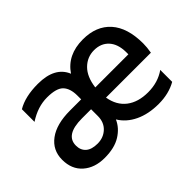

<svg xmlns="http://www.w3.org/2000/svg" viewBox="-93 -756 1001 1001"><g transform="rotate(-45 408.0 -255.0)"><path d="M437 -290H681V-308Q680 -367 650 -399.5Q620 -432 569.5 -432Q519 -432 482.5 -396Q446 -360 437 -290ZM151 -147Q151 -113 173 -93.5Q195 -74 238.5 -74Q282 -74 311.5 -101.5Q341 -129 341 -175V-225H274Q151 -225 151 -147ZM259 -298H341V-326Q341 -378 316 -404.5Q291 -431 222 -431Q153 -431 86 -387V-480Q144 -515 238 -515Q363 -515 398 -430Q454 -513 568 -513Q667 -513 721.5 -452Q776 -391 776 -275Q776 -247 770 -213H439Q450 -147 495.5 -112Q541 -77 614 -77Q687 -77 741 -115V-27Q685 5 610 5Q535 5 479.5 -21.5Q424 -48 395 -96Q376 -52 330.5 -23.5Q285 5 212 5Q139 5 93.5 -35Q48 -75 48 -145.5Q48 -216 103.5 -257Q159 -298 259 -298Z"/></g></svg>

Font: Hind Kochi Medium
Style: Regular
Weight: 500
Designer: Dhruvi Tolia
Foundry: Indian Type Foundry
Version: Version 0.702;PS 1.0;hotconv 1.0.81;makeotf.lib2.5.63406